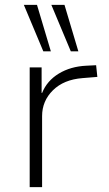

<svg xmlns="http://www.w3.org/2000/svg" viewBox="-20 -769 447 789"><path d="M102 0V-492H151V-387H153Q173 -437 221.5 -466.5Q270 -496 335 -499L375 -501L380 -453L319 -448Q242 -442 197.5 -398Q153 -354 153 -292V0ZM271 -558 191 -749H245L302 -558ZM158 -558 78 -749H132L189 -558Z"/></svg>

Font: Nunito Sans 7pt ExtraLight
Style: Regular
Weight: 250
Designer: Vernon Adams
Foundry: Vernon Adams
Version: Version 3.101;gftools[0.9.27]